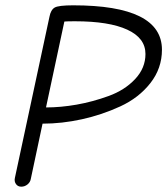

<svg xmlns="http://www.w3.org/2000/svg" viewBox="-20 -696 629 722"><path d="M36 -27 166 -633Q171 -659 185.5 -667.5Q200 -676 255 -676Q589 -676 589 -509Q589 -439 545.5 -383.5Q502 -328 432.5 -296Q363 -264 288 -247.5Q213 -231 140 -231L96 -24Q94 -11 83.5 -2.5Q73 6 60 6Q47 6 40 -4Q33 -14 36 -27ZM153 -292Q208 -292 268 -302.5Q328 -313 388.5 -335Q449 -357 488 -398.5Q527 -440 527 -493Q527 -553 458.5 -584.5Q390 -616 262 -616Q232 -616 222 -615Z"/></svg>

Font: Comic Neue
Style: Italic
Weight: 400
Italic angle: -12°
Designer: Craig Rozynski
Foundry: Craig Rozynski
Version: Version 2.003